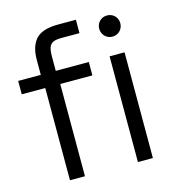

<svg xmlns="http://www.w3.org/2000/svg" viewBox="-109 -822 831 913"><g transform="rotate(-15 307.0 -365.0)"><path d="M260.7 -730H347.7V-664.1H259.3Q231.9 -664.1 217.8 -657.5Q203.6 -650.9 198 -635Q192.4 -619.1 192.4 -589.4V-520H118.7V-594.2Q118.7 -660.2 150.1 -695.1Q181.6 -730 260.7 -730ZM7.3 -520H355V-454.1H7.3ZM196.8 -502.4V0H123V-502.4ZM531.2 -520.5V0H457.5V-520.5ZM443.8 -659.7Q443.8 -674.3 450.7 -686Q457.5 -697.8 469.3 -704.6Q481 -711.4 495.1 -711.4Q509.9 -711.4 521.8 -704.7Q533.7 -697.9 540.5 -686.1Q547.4 -674.3 547.4 -659.7Q547.4 -645 540.5 -633.1Q533.7 -621.1 521.8 -614.3Q509.9 -607.4 495.1 -607.4Q481 -607.4 469.3 -614.3Q457.5 -621.1 450.7 -633.1Q443.8 -645 443.8 -659.7Z"/></g></svg>

Font: Wand UI Pro
Style: Regular
Weight: 400
Designer: Andreas Faust
Version: Version 1.003;FEAKit 1.0